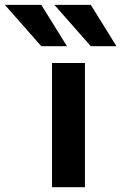

<svg xmlns="http://www.w3.org/2000/svg" viewBox="-117 -783 507 803"><path d="M-96.7 -762.7H55.7L163.1 -589.8H55.7ZM100.6 0V-519.5H238.3V0ZM110.4 -762.7H262.7L370.1 -589.8H262.7Z"/></svg>

Font: GenEi M Gothic v2 Bold
Style: Regular
Weight: 700
Version: Version 2.0